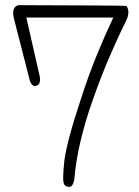

<svg xmlns="http://www.w3.org/2000/svg" viewBox="-20 -741 540 744"><path d="M470 -663Q436 -595 403.5 -519Q371 -443 341 -358Q311 -274 292.5 -196Q274 -118 268 -47Q263 -15 246 -17Q229 -18 226 -35Q224 -43 225 -65Q226 -87 230 -123Q235 -159 251 -218.5Q267 -278 295 -362Q322 -446 353.5 -523.5Q385 -601 419 -673H82L134 -445Q139 -415 122 -409Q106 -402 96 -427L33 -673Q25 -715 52 -721Q453 -720 470 -718Q485 -697 470 -663Z"/></svg>

Font: Yomogi
Style: Regular
Weight: 400
Designer: satsuyako
Foundry: satsuyako
Version: Version 3.100